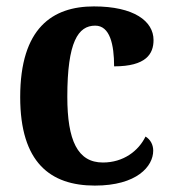

<svg xmlns="http://www.w3.org/2000/svg" viewBox="-20 -569 533 599"><path d="M276 10C407 10 458 -50 458 -99C458 -118 449 -134 434 -143C412 -98 365 -62 301 -62C222 -62 190 -131 190 -267C190 -439 224 -489 277 -489C323 -489 336 -430 336 -362C436 -362 459 -401 459 -444C459 -503 398 -549 273 -549C144 -549 43 -482 43 -266C43 -62 137 10 276 10Z"/></svg>

Font: Noto Serif Myanmar SemiCondensed
Style: Bold
Weight: 700
Width: 4
Designer: Ben Mitchell and the Monotype Design Team
Foundry: Monotype Imaging Inc.
Version: Version 2.106